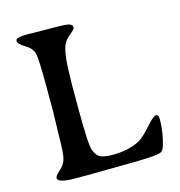

<svg xmlns="http://www.w3.org/2000/svg" viewBox="-101 -764 799 853"><g transform="rotate(-15 298.0 -337.5)"><path d="M141.6 -0.5Q61 -0.5 61 -23.4Q61 -33.2 82.3 -51.8Q103.5 -70.3 111.6 -94.2Q119.6 -118.2 119.6 -201.7L120.6 -231.4Q121.6 -261.2 121.6 -275.4L122.6 -304.2V-422.9Q122.6 -556.6 115.7 -582Q108.9 -607.4 77.9 -625.2Q46.9 -643.1 46.9 -659.7Q46.9 -673.8 100.1 -673.8H114.3L128.9 -673.3L185.5 -672.9Q262.7 -672.9 284.9 -669.7Q307.1 -666.5 307.1 -648.9Q307.1 -642.6 282.5 -622.8Q257.8 -603 249.5 -577.1Q235.4 -531.7 235.4 -439.5L234.4 -410.2V-293Q234.4 -130.9 245.1 -102.8Q255.9 -74.7 274.9 -66.7Q293.9 -58.6 326.7 -58.6Q403.8 -58.6 454.6 -86.4Q477.5 -99.1 512.5 -139.2Q547.4 -179.2 559.6 -179.2Q571.8 -179.2 571.8 -157.2Q571.8 -98.6 554.2 -39.6Q548.3 -19.5 537.1 -13.7Q515.1 -2.4 364.7 -2.4L290 -1.5L200.2 -0.5Z"/></g></svg>

Font: Averia Serif
Style: Regular
Weight: 500
Version: Version 1.0